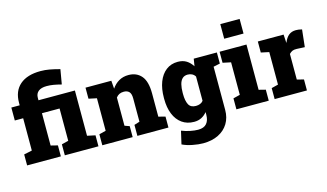

<svg xmlns="http://www.w3.org/2000/svg" viewBox="-106 -1125 2882 1691"><g transform="rotate(-15 1334.5 -279.5)"><path d="M15.6 0V-100.1L89.4 -115.7V-410.2H13.2V-528.3H89.4V-551.3Q89.4 -657.7 155.5 -714.8Q221.7 -772 343.3 -772Q385.3 -772 425.3 -764.6Q465.3 -757.3 518.1 -743.2L495.1 -609.4Q456.5 -619.6 425 -625Q393.6 -630.4 362.3 -630.4Q312 -630.4 286.4 -609.6Q260.7 -588.9 260.7 -551.3V-528.3H592.8V-115.7L666 -100.1V0H359.4V-100.1L421.4 -115.7V-410.2H260.7V-115.7L323.2 -100.1V0Z M701.2 0V-100.1L762.7 -115.7V-412.1L689.5 -427.7V-528.3H924.8L930.7 -454.6Q957 -494.1 995.4 -516.1Q1033.7 -538.1 1082.5 -538.1Q1156.7 -538.1 1199.7 -487.8Q1242.7 -437.5 1242.7 -328.1V-115.7L1304.2 -100.1V0H1021V-100.1L1070.8 -115.7V-328.6Q1070.8 -371.1 1053.7 -388.9Q1036.6 -406.7 1004.9 -406.7Q981 -406.7 963.9 -398.2Q946.8 -389.6 934.1 -372.6V-115.7L978 -100.1V0Z M1564.9 213.4Q1523.4 213.4 1470.2 203.1Q1417 192.9 1376.5 173.3L1403.8 55.2Q1442.4 70.3 1481.7 78.4Q1521 86.4 1553.2 86.4Q1606 86.4 1630.6 57.4Q1655.3 28.3 1655.3 -22V-46.9Q1633.3 -19.5 1604.2 -4.6Q1575.2 10.3 1537.6 10.3Q1473.1 10.3 1427.2 -22.5Q1381.3 -55.2 1357.2 -114.5Q1333 -173.8 1333 -252.9V-263.2Q1333 -345.7 1356.9 -407.5Q1380.9 -469.2 1425.5 -503.7Q1470.2 -538.1 1532.2 -538.1Q1578.1 -538.1 1610.4 -518.1Q1642.6 -498 1665.5 -461.9L1676.3 -528.3H1827.1V-21Q1827.1 49.3 1795.2 102.1Q1763.2 154.8 1704.3 184.1Q1645.5 213.4 1564.9 213.4ZM1587.9 -121.1Q1609.4 -121.1 1627 -128.2Q1644.5 -135.3 1655.3 -149.9V-371.1Q1644.5 -388.7 1627 -397.7Q1609.4 -406.7 1587.9 -406.7Q1557.1 -406.7 1538.8 -388.9Q1520.5 -371.1 1512.5 -338.9Q1504.4 -306.6 1504.4 -263.2V-252.9Q1504.4 -189.9 1522.5 -155.5Q1540.5 -121.1 1587.9 -121.1ZM1807.1 -410.2 1730 -528.3H1887.2V-427.2Z M1923.8 0V-100.1L1985.8 -115.7V-412.1L1912.1 -427.7V-528.3H2157.2V-115.7L2218.8 -100.1V0ZM1981 -628.4V-761.7H2157.2V-628.4Z M2272.5 0V-100.1L2334 -115.7V-412.1L2260.7 -427.7V-528.3H2495.6L2499.5 -463.9L2500.5 -450.7Q2518.1 -495.6 2544.2 -516.8Q2570.3 -538.1 2609.4 -538.1Q2620.1 -538.1 2634.8 -536.4Q2649.4 -534.7 2664.6 -530.3L2647.5 -373L2574.2 -376.5Q2548.8 -377.4 2534.4 -370.8Q2520 -364.3 2505.4 -349.1V-115.7L2566.9 -100.1V0Z"/></g></svg>

Font: Roboto Slab LO Black
Style: Regular
Weight: 900
Designer: Google
Version: Version 2.000